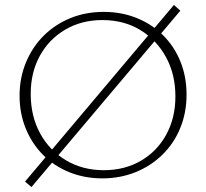

<svg xmlns="http://www.w3.org/2000/svg" viewBox="-20 -713 832 775"><path d="M393 7Q321 7 259.5 -18Q198 -43 153.5 -88Q109 -133 84 -194Q59 -255 59 -327Q59 -399 85 -461.5Q111 -524 157 -569.5Q203 -615 264.5 -640Q326 -665 399 -665Q471 -665 532.5 -640Q594 -615 639 -570Q684 -525 708.5 -464Q733 -403 733 -331Q733 -258 707.5 -196Q682 -134 635.5 -88.5Q589 -43 527 -18Q465 7 393 7ZM399 -26Q483 -26 548.5 -64Q614 -102 651 -169.5Q688 -237 688 -324Q688 -413 650 -482.5Q612 -552 546 -592Q480 -632 393 -632Q309 -632 243.5 -593.5Q178 -555 141 -488Q104 -421 104 -334Q104 -244 142 -174.5Q180 -105 247 -65.5Q314 -26 399 -26ZM107 42 81 20 682 -693 708 -670Z"/></svg>

Font: Ysabeau Office ExtraLight
Style: Regular
Weight: 250
Designer: Christian Thalmann (Catharsis Fonts)
Version: Version 2.001;gftools[0.9.30]; featfreeze: tnum,lnum,ss02